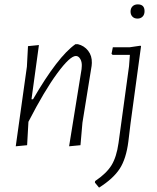

<svg xmlns="http://www.w3.org/2000/svg" viewBox="-20 -665 718 878"><path d="M610 -645Q641 -645 641 -614Q641 -598 632 -589Q623 -580 609 -580Q594 -580 585.5 -589Q577 -598 577 -612Q577 -627 586 -636Q595 -645 610 -645ZM52 4 103 -360 108 -454 158 -459 124 -211H131Q244 -406 325 -463H336Q365 -456 383 -433Q401 -410 400 -377L399 -364L357 -104L348 -1L296 4L353 -349L354 -363Q355 -382 347 -395.5Q339 -409 327 -409Q300 -409 241.5 -329.5Q183 -250 111 -110L110 -108L104 -1ZM622 -456 625 -454 577 -101 567 -18Q557 61 527.5 106.5Q498 152 433 193L414 170L415 163Q467 128 490 90.5Q513 53 522 -11L570 -362L574 -414H495L490 -419L496 -449H574Z"/></svg>

Font: Alegreya Sans SC Light
Style: Italic
Weight: 300
Italic angle: -7°
Designer: Juan Pablo del Peral
Foundry: Huerta Tipografica
Version: Version 2.007